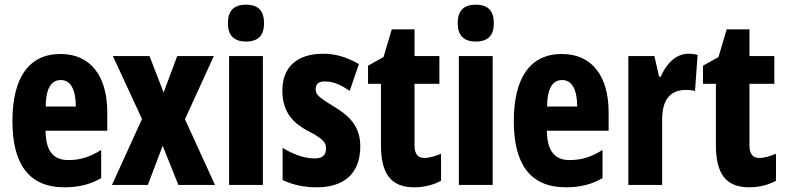

<svg xmlns="http://www.w3.org/2000/svg" viewBox="-20 -854 3346 818"><path d="M238 -624C103 -624 33 -523 33 -338C33 -160 99 -56 255 -56C314 -56 365 -68 411 -95V-215C361 -184 320 -172 271 -172C207 -172 175 -211 174 -297H437V-376C437 -531 365 -624 238 -624ZM239 -513C280 -513 303 -474 303 -400H175C175 -483 202 -513 239 -513Z M585 -347 457 -66H610L673 -233L740 -66H896L768 -346L891 -615H735L677 -460L617 -615H461Z M1028 -834C975 -834 951 -807 951 -755C951 -703 977 -677 1028 -677C1080 -677 1105 -703 1105 -755C1105 -806 1082 -834 1028 -834ZM1100 -615H956V-66H1100Z M1515 -231C1515 -318 1465 -363 1401 -401C1332 -443 1325 -453 1325 -474C1325 -497 1338 -507 1364 -507C1406 -507 1436 -489 1470 -467L1509 -581C1457 -611 1410 -625 1356 -625C1246 -625 1183 -568 1183 -469C1183 -388 1217 -336 1289 -298C1367 -258 1369 -242 1369 -220C1369 -193 1353 -179 1321 -179C1271 -179 1222 -201 1184 -224V-87C1231 -65 1277 -56 1330 -56C1444 -56 1515 -113 1515 -231Z M1788 -181C1759 -181 1746 -199 1746 -236V-497H1852V-615H1746V-729H1649L1614 -611L1548 -574V-497H1603V-237C1603 -115 1644 -56 1745 -56C1786 -56 1827 -66 1859 -84V-199C1832 -188 1809 -181 1788 -181Z M2007 -834C1954 -834 1930 -807 1930 -755C1930 -703 1956 -677 2007 -677C2059 -677 2084 -703 2084 -755C2084 -806 2061 -834 2007 -834ZM2079 -615H1935V-66H2079Z M2374 -624C2239 -624 2169 -523 2169 -338C2169 -160 2235 -56 2391 -56C2450 -56 2501 -68 2547 -95V-215C2497 -184 2456 -172 2407 -172C2343 -172 2311 -211 2310 -297H2573V-376C2573 -531 2501 -624 2374 -624ZM2375 -513C2416 -513 2439 -474 2439 -400H2311C2311 -483 2338 -513 2375 -513Z M2912 -625C2856 -625 2815 -575 2795 -527H2788L2768 -615H2657V-66H2801V-345C2801 -424 2832 -471 2903 -471C2915 -471 2931 -470 2941 -466L2952 -620C2934 -625 2923 -625 2912 -625Z M3215 -181C3186 -181 3173 -199 3173 -236V-497H3279V-615H3173V-729H3076L3041 -611L2975 -574V-497H3030V-237C3030 -115 3071 -56 3172 -56C3213 -56 3254 -66 3286 -84V-199C3259 -188 3236 -181 3215 -181Z"/></svg>

Font: Noto Sans Malayalam UI ExtraCondensed ExtraBold
Style: Regular
Weight: 800
Width: 2
Designer: Jelle Bosma - Monotype Design Team
Foundry: Monotype Imaging Inc.
Version: Version 2.104